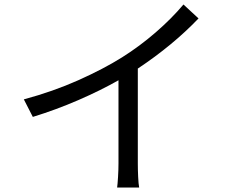

<svg xmlns="http://www.w3.org/2000/svg" viewBox="-20 -803 1040 854"><path d="M86 -361Q216 -396 328 -446Q440 -496 523 -548Q601 -597 672.5 -659Q744 -721 796 -783L863 -721Q748 -601 593 -498V-76Q593 -48 594.5 -16Q596 16 599 31H501Q503 17 505 -15.5Q507 -48 507 -76V-446Q428 -401 329 -358Q230 -315 126 -283Z"/></svg>

Font: Go Noto Kurrent-Regular
Style: Regular
Weight: 400
Designer: Monotype Design Team
Foundry: Monotype Imaging Inc.
Version: Version 2.012; ttfautohint (v1.8.4.7-5d5b)